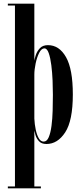

<svg xmlns="http://www.w3.org/2000/svg" viewBox="-20 -770 454 1040"><path d="M22.5 250V240H61V-740H22.5V-750H166V-441.5Q167.5 -452 174 -472Q180.5 -492 196 -508.8Q211.5 -525.5 239.5 -525.5Q301 -525.5 337.8 -460.2Q374.5 -395 374.5 -258.5Q374.5 -116.5 333.2 -53.2Q292 10 231.5 10Q204.5 10 190.8 -5.5Q177 -21 172 -38.8Q167 -56.5 166 -63V240H201.5V250ZM216.5 -3Q234 -3 244 -26.8Q254 -50.5 259 -88.5Q264 -126.5 265.2 -170.8Q266.5 -215 266.5 -256.5Q266.5 -291 264.8 -334Q263 -377 258 -416.8Q253 -456.5 244 -482.2Q235 -508 220.5 -508Q204.5 -508 192.2 -483.8Q180 -459.5 173 -426.2Q166 -393 166 -365.5V-127.5Q167.5 -96.5 173.5 -68Q179.5 -39.5 190 -21.2Q200.5 -3 216.5 -3Z"/></svg>

Font: Imbue 100pt SemiBold
Style: Regular
Weight: 600
Designer: Tyler Finck
Foundry: Etcetera Type Company
Version: Version 1.102; ttfautohint (v1.8.3)